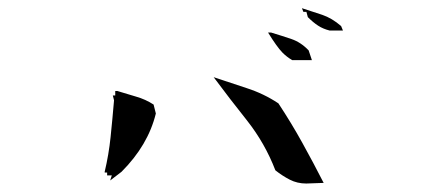

<svg xmlns="http://www.w3.org/2000/svg" viewBox="-20 -695 1040 462"><path d="M642.6 -285.2Q659.2 -272 677.2 -262.7Q695.3 -253.4 716.8 -253.4L758.8 -254.9Q733.9 -303.7 707.5 -351.3Q681.2 -398.9 649.9 -446.3Q614.7 -469.7 573.7 -482.9L494.1 -509.3Q533.7 -456.1 574.2 -405.3Q617.7 -350.1 642.6 -285.2ZM237.8 -272.9H249L245.1 -260.7L272.5 -281.7Q336.4 -345.7 355 -421.9L349.6 -443.4Q330.1 -456.1 307.1 -462.6Q284.2 -469.2 262.2 -476.1H257.3V-465.3H251.5L254.4 -453.6Q250.5 -407.7 246.1 -365.2Q241.7 -322.8 231.9 -281.7V-279.8H237.8ZM625 -616.7Q646 -582.5 659.7 -568.4Q669.9 -558.1 683.1 -550.3H730.5L722.7 -573.7Q704.1 -593.3 681.2 -601.1Q658.2 -608.9 632.3 -616.7ZM720.7 -653.8Q733.4 -641.1 745.4 -633.3Q757.3 -625.5 772.9 -621.6H805.2L800.8 -632.3Q778.8 -651.4 755.1 -659.4Q731.4 -667.5 706.5 -675.3L710 -666.5H717.3Z"/></svg>

Font: Bakudai
Style: Light
Weight: 300
Version: Version 1.48